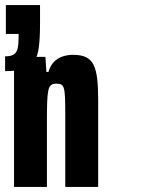

<svg xmlns="http://www.w3.org/2000/svg" viewBox="-20 -733 644 753"><path d="M35 0V-510H158L162 -451H170Q178 -477 192 -491Q206 -505 225.5 -511.5Q245 -518 267 -518Q298 -518 317.5 -508.5Q337 -499 347 -478.5Q357 -458 361 -425Q365 -392 365 -344V0H236V-281Q236 -324 235 -349Q234 -374 230.5 -386Q227 -398 220 -401.5Q213 -405 201 -405Q188 -405 180.5 -399.5Q173 -394 169.5 -378Q166 -362 165 -332Q164 -302 164 -253V0ZM0 -454V-512Q22 -512 33.5 -519Q45 -526 49 -542.5Q53 -559 53 -586V-600H3V-713H137V-638Q137 -585 132.5 -549Q128 -513 114.5 -492.5Q101 -472 73.5 -463Q46 -454 0 -454Z"/></svg>

Font: Saira ExtraCondensed ExtraBold
Style: Regular
Weight: 800
Width: 2
Designer: Hector Gatti with collaboration of the Omnibus-Type team
Foundry: Omnibus-Type
Version: Version 1.101